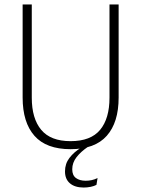

<svg xmlns="http://www.w3.org/2000/svg" viewBox="-20 -659 634 861"><path d="M355.5 182Q316 182 293.8 163.2Q271.5 144.5 271.5 110V109.5Q271.5 75 291.5 49Q311.5 23 343 3.5V0.5L375 -14.5V-1Q342.5 21 323.2 45.8Q304 70.5 304 100V100.5Q304 127 320.5 139.2Q337 151.5 364 151.5Q378 151.5 391 148.8Q404 146 417.5 139.5L412.5 170Q402.5 175.5 386.8 178.8Q371 182 355.5 182ZM296.5 10Q187.5 10 134.5 -50Q81.5 -110 81.5 -221.5V-639H122.5V-221Q122.5 -127.5 164.8 -76.8Q207 -26 296.5 -26Q387 -26 429 -76.8Q471 -127.5 471 -221V-639H512V-221.5Q512 -110 458.8 -50Q405.5 10 296.5 10Z"/></svg>

Font: Anek Latin Medium ExtraLight
Style: Regular
Weight: 250
Version: Version 1.003